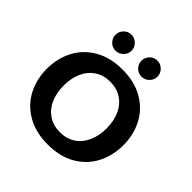

<svg xmlns="http://www.w3.org/2000/svg" viewBox="-231 -1081 1277 1277"><g transform="rotate(45 407.5 -442.5)"><path d="M48 0ZM48 -340Q48 -437 89.5 -517Q131 -597 212.5 -644.5Q294 -692 408 -692Q522 -692 603.5 -644.5Q685 -597 726.5 -517Q768 -437 768 -340Q768 -242 726.5 -161.5Q685 -81 604 -34Q523 13 408 13Q294 13 212.5 -34.5Q131 -82 89.5 -162Q48 -242 48 -340ZM610 -340Q610 -408 586.5 -461.5Q563 -515 517 -546Q471 -577 408 -577Q345 -577 299 -546Q253 -515 229.5 -461.5Q206 -408 206 -340Q206 -272 229.5 -218Q253 -164 299 -133Q345 -102 408 -102Q471 -102 517 -133Q563 -164 586.5 -218Q610 -272 610 -340ZM211 -822Q211 -853 233 -875.5Q255 -898 286 -898Q317 -898 339.5 -875.5Q362 -853 362 -822Q362 -792 339.5 -769.5Q317 -747 286 -747Q255 -747 233 -769.5Q211 -792 211 -822ZM455 -822Q455 -853 477 -875.5Q499 -898 530 -898Q561 -898 583.5 -875.5Q606 -853 606 -822Q606 -792 583.5 -769.5Q561 -747 530 -747Q499 -747 477 -769.5Q455 -792 455 -822Z"/></g></svg>

Font: Martel Sans ExtraBold
Style: Regular
Weight: 800
Designer: Dan Reynolds and Mathieu Réguer
Foundry: Dan Reynolds and Mathieu Réguer
Version: Version 1.002; ttfautohint (v1.1) -l 5 -r 5 -G 72 -x 0 -D la